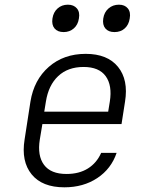

<svg xmlns="http://www.w3.org/2000/svg" viewBox="-20 -790 640 820"><path d="M469 -653Q443 -653 430 -668.5Q417 -684 421 -711Q425 -738 443.5 -754Q462 -770 488 -770Q513 -770 526 -754Q539 -738 534 -711Q530 -684 512.5 -668.5Q495 -653 469 -653ZM252 -653Q226 -653 213 -668.5Q200 -684 204 -711Q208 -738 226 -754Q244 -770 270 -770Q295 -770 308.5 -754Q322 -738 317 -711Q313 -684 295 -668.5Q277 -653 252 -653ZM255 10Q160 10 115 -45.5Q70 -101 85 -194L110 -356Q125 -449 188.5 -504.5Q252 -560 346 -560Q439 -560 484 -504.5Q529 -449 514 -356L499 -260H161L150 -194Q139 -125 168 -86Q197 -47 264 -47Q318 -47 355.5 -70.5Q393 -94 412 -137H478Q455 -69 395.5 -29.5Q336 10 255 10ZM169 -313H442L449 -356Q460 -425 431.5 -464.5Q403 -504 337 -504Q270 -504 228.5 -465Q187 -426 176 -356Z"/></svg>

Font: NKDuy Mono ExtraLight
Style: Italic
Weight: 200
Italic angle: -9°
Monospace: yes
Designer: NKDuy
Foundry: NKDuy
Version: Version 2.251; ttfautohint (v1.8.4.7-5d5b)